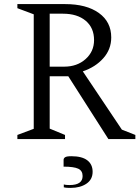

<svg xmlns="http://www.w3.org/2000/svg" viewBox="-20 -680 682 939"><path d="M65 0V-20L145 -50V-610L65 -640V-660H298Q403 -660 463.5 -616.5Q524 -573 524 -497Q524 -439 485.5 -395.5Q447 -352 385 -331L576 -46L642 -20V0H510L314 -307H223V-51L298 -20V0ZM288 -613H223V-354H294Q357 -354 398.5 -391Q440 -428 440 -484Q440 -544 399 -578.5Q358 -613 288 -613ZM325 239Q318 239 308.5 238.5Q299 238 292 236V222Q299 224 307 224.5Q315 225 320 225Q384 225 384 181Q384 155 362.5 145Q341 135 291 135V102Q291 94 298.5 89Q306 84 329 84Q381 84 407 104Q433 124 433 160Q433 198 402.5 218.5Q372 239 325 239Z"/></svg>

Font: Spectral SC Light
Style: Regular
Weight: 300
Designer: Jean-Baptiste Levee
Foundry: Production Type
Version: Version 2.001